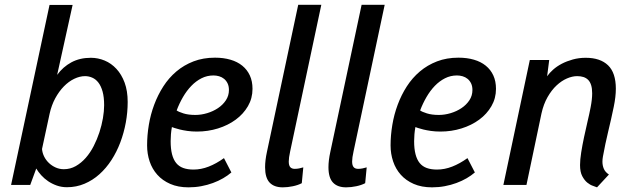

<svg xmlns="http://www.w3.org/2000/svg" viewBox="-20 -782 2680 812"><path d="M107.9 0H26.9L189.5 -761.2H287.1L221.7 -465.3Q246.1 -499 281.7 -518.3Q317.4 -537.6 364.3 -537.6Q394.5 -537.6 422.6 -525.9Q450.7 -514.2 472.4 -490.7Q494.1 -467.3 507.1 -432.4Q520 -397.5 520 -350.6Q520 -307.1 512 -263.4Q503.9 -219.7 488.8 -179.7Q473.6 -139.6 451.4 -105.2Q429.2 -70.8 400.6 -45.2Q372.1 -19.5 337.4 -4.9Q302.7 9.8 263.2 9.8Q240.2 9.8 220.2 2.7Q200.2 -4.4 183.6 -15.6Q167 -26.9 154.3 -41Q141.6 -55.2 133.3 -69.3ZM250 -66.4Q277.3 -66.4 300.5 -79.6Q323.7 -92.8 342.8 -114.5Q361.8 -136.2 376.2 -164.3Q390.6 -192.4 400.4 -222.4Q410.2 -252.4 415.3 -282.2Q420.4 -312 420.4 -336.9Q420.4 -371.6 413.8 -395Q407.2 -418.5 396 -432.9Q384.8 -447.3 370.1 -453.6Q355.5 -460 339.8 -460Q317.4 -460 293.9 -448.7Q270.5 -437.5 250 -416.5Q229.5 -395.5 213.6 -366.2Q197.8 -336.9 189.9 -301.3L157.7 -151.9Q159.2 -134.8 167 -119.4Q174.8 -104 187.3 -92.3Q199.7 -80.6 215.8 -73.5Q231.9 -66.4 250 -66.4Z M798.3 -64.9Q830.6 -64.9 862.5 -77.4Q894.5 -89.8 927.2 -113.3L958.5 -52.7Q943.4 -39.6 923.6 -28.1Q903.8 -16.6 880.6 -8.1Q857.4 0.5 831.3 5.4Q805.2 10.3 777.3 10.3Q732.9 10.3 700 -4.2Q667 -18.6 645.3 -43Q623.5 -67.4 612.8 -99.4Q602.1 -131.3 602.1 -167Q602.1 -209.5 609.4 -253.7Q616.7 -297.9 632.1 -339.1Q647.5 -380.4 670.7 -416.5Q693.8 -452.6 725.8 -479.7Q757.8 -506.8 798.6 -522.5Q839.4 -538.1 889.2 -538.1Q925.3 -538.1 954.6 -529.5Q983.9 -521 1004.6 -504.2Q1025.4 -487.3 1036.6 -462.9Q1047.9 -438.5 1047.9 -406.2Q1047.9 -366.2 1028.6 -333Q1009.3 -299.8 976.8 -275.9Q944.3 -252 901.9 -238.8Q859.4 -225.6 813 -225.6Q791 -225.6 772.5 -228.3Q753.9 -231 740.2 -234.4Q726.6 -237.8 718 -240.7Q709.5 -243.7 707 -244.6Q704.1 -229 702.9 -213.9Q701.7 -198.7 701.7 -185.1Q701.7 -152.8 707.5 -129.9Q713.4 -106.9 725.1 -92.5Q736.8 -78.1 755.1 -71.5Q773.4 -64.9 798.3 -64.9ZM882.8 -462.9Q855.5 -462.9 832 -450.9Q808.6 -439 789.1 -418.7Q769.5 -398.4 753.9 -371.6Q738.3 -344.7 727.1 -314.9Q734.9 -309.1 755.6 -302.5Q776.4 -295.9 806.2 -295.9Q831.1 -295.9 856.2 -303.5Q881.3 -311 901.9 -324.7Q922.4 -338.4 935.3 -357.9Q948.2 -377.4 948.2 -401.4Q948.2 -417.5 942.6 -429.2Q937 -440.9 927.7 -448.5Q918.5 -456.1 906.7 -459.5Q895 -462.9 882.8 -462.9Z M1241.2 -761.7H1338.9L1207 -141.1Q1201.2 -114.7 1201.2 -99.1Q1201.2 -82.5 1207.5 -75.2Q1213.9 -67.9 1226.6 -67.9Q1235.8 -67.9 1245.4 -69.8Q1254.9 -71.8 1262.7 -74.2L1256.3 -7.3Q1240.7 1 1218.8 5.6Q1196.8 10.3 1175.8 10.3Q1139.2 10.3 1120.1 -10Q1101.1 -30.3 1101.1 -74.7Q1101.1 -103.5 1108.9 -139.6Z M1509.3 -761.7H1606.9L1475.1 -141.1Q1469.2 -114.7 1469.2 -99.1Q1469.2 -82.5 1475.6 -75.2Q1481.9 -67.9 1494.6 -67.9Q1503.9 -67.9 1513.4 -69.8Q1522.9 -71.8 1530.8 -74.2L1524.4 -7.3Q1508.8 1 1486.8 5.6Q1464.8 10.3 1443.8 10.3Q1407.2 10.3 1388.2 -10Q1369.1 -30.3 1369.1 -74.7Q1369.1 -103.5 1377 -139.6Z M1828.1 -64.9Q1860.4 -64.9 1892.3 -77.4Q1924.3 -89.8 1957 -113.3L1988.3 -52.7Q1973.1 -39.6 1953.4 -28.1Q1933.6 -16.6 1910.4 -8.1Q1887.2 0.5 1861.1 5.4Q1835 10.3 1807.1 10.3Q1762.7 10.3 1729.7 -4.2Q1696.8 -18.6 1675 -43Q1653.3 -67.4 1642.6 -99.4Q1631.8 -131.3 1631.8 -167Q1631.8 -209.5 1639.2 -253.7Q1646.5 -297.9 1661.9 -339.1Q1677.2 -380.4 1700.4 -416.5Q1723.6 -452.6 1755.6 -479.7Q1787.6 -506.8 1828.4 -522.5Q1869.1 -538.1 1918.9 -538.1Q1955.1 -538.1 1984.4 -529.5Q2013.7 -521 2034.4 -504.2Q2055.2 -487.3 2066.4 -462.9Q2077.6 -438.5 2077.6 -406.2Q2077.6 -366.2 2058.3 -333Q2039.1 -299.8 2006.6 -275.9Q1974.1 -252 1931.6 -238.8Q1889.2 -225.6 1842.8 -225.6Q1820.8 -225.6 1802.2 -228.3Q1783.7 -231 1770 -234.4Q1756.3 -237.8 1747.8 -240.7Q1739.3 -243.7 1736.8 -244.6Q1733.9 -229 1732.7 -213.9Q1731.4 -198.7 1731.4 -185.1Q1731.4 -152.8 1737.3 -129.9Q1743.2 -106.9 1754.9 -92.5Q1766.6 -78.1 1784.9 -71.5Q1803.2 -64.9 1828.1 -64.9ZM1912.6 -462.9Q1885.3 -462.9 1861.8 -450.9Q1838.4 -439 1818.8 -418.7Q1799.3 -398.4 1783.7 -371.6Q1768.1 -344.7 1756.8 -314.9Q1764.6 -309.1 1785.4 -302.5Q1806.2 -295.9 1835.9 -295.9Q1860.8 -295.9 1886 -303.5Q1911.1 -311 1931.6 -324.7Q1952.1 -338.4 1965.1 -357.9Q1978 -377.4 1978 -401.4Q1978 -417.5 1972.4 -429.2Q1966.8 -440.9 1957.5 -448.5Q1948.2 -456.1 1936.5 -459.5Q1924.8 -462.9 1912.6 -462.9Z M2433.1 -84Q2433.1 -106.4 2438 -137.5Q2442.9 -168.5 2450 -201.7Q2457 -234.9 2464.8 -268.1Q2472.7 -301.3 2478 -329.1Q2484.4 -362.3 2484.4 -387.2Q2484.4 -407.7 2480 -421.9Q2475.6 -436 2467.3 -444.3Q2459 -452.6 2447.3 -456.3Q2435.5 -460 2420.9 -460Q2400.4 -460 2377.7 -450.2Q2355 -440.4 2334 -420.9Q2313 -401.4 2295.9 -371.6Q2278.8 -341.8 2270 -302.2L2206.5 0H2108.9L2220.7 -528.3H2302.7L2293.9 -459.5Q2303.2 -473.1 2319.1 -487.3Q2335 -501.5 2356 -512.5Q2377 -523.4 2402.6 -530.5Q2428.2 -537.6 2457 -537.6Q2518.6 -537.6 2551.5 -505.9Q2584.5 -474.1 2584.5 -406.7Q2584.5 -373 2575.7 -330.6Q2564.5 -276.4 2552 -225.1Q2539.6 -173.8 2529.8 -119.6Q2528.8 -114.3 2528.3 -108.9Q2527.8 -103.5 2527.8 -98.1Q2527.8 -82 2533.7 -68.1Q2539.6 -54.2 2555.2 -43.9L2504.9 10.3Q2499.5 7.8 2487.5 3.9Q2475.6 0 2463.6 -9.8Q2451.7 -19.5 2442.4 -37.1Q2433.1 -54.7 2433.1 -84Z"/></svg>

Font: Ufes Sans
Style: Italic
Weight: 400
Designer: Ricardo Esteves & Filipe Motta
Foundry: ProDesignUfes - Ricardo Esteves, Filipe Motta
Version: Version 2.0